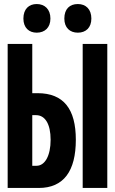

<svg xmlns="http://www.w3.org/2000/svg" viewBox="-20 -932 570 952"><path d="M366 -770C406 -770 433 -795 433 -840C433 -886 406 -912 366 -912C326 -912 299 -888 299 -840C299 -795 326 -770 366 -770ZM162 -770C202 -770 230 -795 230 -840C230 -886 202 -912 162 -912C124 -912 96 -888 96 -840C96 -794 124 -770 162 -770ZM18 0H172C296 0 356 -84 356 -239C356 -391 296 -470 166 -470H140V-714H18ZM390 0H512V-714H390ZM140 -110V-361H159C203 -361 231 -318 231 -239C231 -160 203 -110 161 -110Z"/></svg>

Font: Noto Sans Mono Condensed ExtraBold
Style: Regular
Weight: 800
Width: 3
Designer: Monotype Design Team
Foundry: Monotype Imaging Inc.
Version: Version 2.014